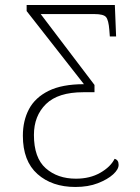

<svg xmlns="http://www.w3.org/2000/svg" viewBox="-20 -734 559 764"><path d="M280 10Q187 10 129 -41.5Q71 -93 71 -194Q71 -254 95.5 -300Q120 -346 173.5 -372.5Q227 -399 314 -399L86 -690V-714H437L442 -589H417L415 -615Q412 -654 402 -666Q392 -678 356 -678H142L356 -396V-367H311Q211 -367 163 -320Q115 -273 115 -197Q115 -106 162 -64.5Q209 -23 282 -23Q338 -23 379 -46.5Q420 -70 436 -102Q452 -98 452 -78Q452 -60 430 -40Q408 -20 369.5 -5Q331 10 280 10Z"/></svg>

Font: Noto Serif SemiCondensed ExtraLight
Style: Regular
Weight: 200
Width: 4
Designer: Monotype Design Team
Foundry: Monotype Imaging Inc.
Version: Version 2.014